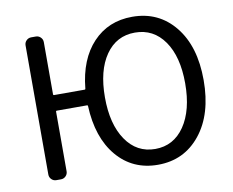

<svg xmlns="http://www.w3.org/2000/svg" viewBox="-81 -852 1177 971"><g transform="rotate(-10 507.0 -367.0)"><path d="M504.9 -149.9Q560.5 -68.4 655.3 -68.4Q750 -68.4 805.7 -149.9Q861.3 -231.4 861.3 -369.1Q861.3 -506.8 805.7 -586.4Q750 -666 654.8 -666Q559.6 -666 504.4 -586.4Q449.2 -506.8 449.2 -369.1Q449.2 -231.4 504.9 -149.9ZM193.4 -430.7Q193.4 -425.8 197.3 -425.8H354.5Q359.4 -425.8 359.4 -430.7Q374 -579.1 453.1 -663.1Q532.2 -747.1 655.3 -747.1Q791 -747.1 873.5 -645Q956.1 -543 956.1 -369.1Q956.1 -194.3 873 -90.8Q790 12.7 655.3 12.7Q525.4 12.7 444.8 -82.5Q364.3 -177.7 357.4 -341.8Q357.4 -345.7 352.5 -345.7H197.3Q193.4 -345.7 193.4 -341.8V-35.2Q193.4 -20.5 183.1 -10.3Q172.9 0 158.2 0H134.8Q120.1 0 109.9 -10.3Q99.6 -20.5 99.6 -35.2V-698.2Q99.6 -712.9 109.9 -723.1Q120.1 -733.4 134.8 -733.4H158.2Q172.9 -733.4 183.1 -723.1Q193.4 -712.9 193.4 -698.2Z"/></g></svg>

Font: Gen Jyuu GothicL Regular
Style: Regular
Weight: 400
Designer: [Source Han Sans]
Ryoko NISHIZUKA  (kana & ideographs); Paul D. Hunt (Latin, Greek & Cyrillic); Wenlong ZHANG  (bopomofo
Version: Version 1.002.20150607